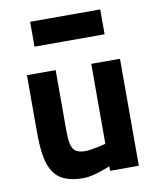

<svg xmlns="http://www.w3.org/2000/svg" viewBox="-84 -804 729 882"><g transform="rotate(-10 280.5 -363.0)"><path d="M360 -499V-126C360 -126 297 -109 264 -109C197 -109 194 -148 194 -238V-499H60V-238C60 -67 90 12 236 12C282 12 360 -21 360 -21V0H494V-499ZM117 -622H444V-738H117Z"/></g></svg>

Font: TitilliumText22L
Style: 999 wt
Weight: 900
Designer: Campivisivi
Foundry: Campivisivi
Version: 1.000